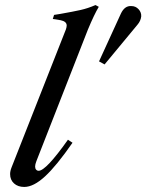

<svg xmlns="http://www.w3.org/2000/svg" viewBox="-20 -732 579 760"><path d="M20 -43Q20 -55 26 -70L241 -616Q244 -625 244 -631Q244 -647 220 -652L189 -657L194 -673L219 -677Q270 -686 299 -692.5Q328 -699 358 -712L371 -705Q353 -675 328 -615L124 -94Q119 -81 119 -73Q119 -65 123 -60.5Q127 -56 133 -56Q162 -56 249 -179L267 -167Q204 -76 158.5 -34Q113 8 76 8Q51 8 35.5 -6Q20 -20 20 -43ZM372 -489 458 -677Q473 -710 500 -708Q517 -708 528.5 -695.5Q540 -683 539 -667Q537 -649 524 -634L394 -477Z"/></svg>

Font: Ibarra Real Nova
Style: Italic
Weight: 400
Italic angle: -22°
Designer: Jose Maria Ribagorda & Octavio Pardo
Foundry: Octavio Pardo
Version: Version 1.014